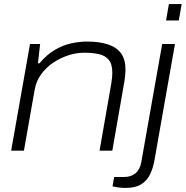

<svg xmlns="http://www.w3.org/2000/svg" viewBox="-20 -743 917 947"><path d="M35 0 128 -526H178L167 -431H175Q211 -474 251.5 -497.5Q292 -521 332.5 -529.5Q373 -538 409 -538Q470 -538 512.5 -524Q555 -510 577 -480Q599 -450 599 -399Q599 -387 597.5 -373Q596 -359 594 -344L534 0H471L529 -332Q531 -346 532.5 -359Q534 -372 534 -383Q534 -428 515.5 -449Q497 -470 466 -476.5Q435 -483 395 -483Q356 -483 316.5 -470Q277 -457 242 -433.5Q207 -410 182.5 -376Q158 -342 151 -300L98 0ZM799 -642 813 -723H876L862 -642ZM599 184Q587 184 575.5 183Q564 182 554 180Q544 178 535 176L543 130H591Q626 130 648 112Q670 94 677 56L780 -526H843L741 52Q735 85 721 115.5Q707 146 678 165Q649 184 599 184Z"/></svg>

Font: Archivo Expanded ExtraLight
Style: Italic
Weight: 250
Width: 7
Italic angle: -10°
Designer: Hector Gatti
Foundry: Omnibus-Type
Version: Version 2.001